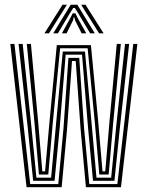

<svg xmlns="http://www.w3.org/2000/svg" viewBox="-20 -784 618 804"><path d="M91.2 0 23.2 -600H40.5L106.5 -13.2H224L245.8 -245.8L266.5 -541.8H311.8L332.2 -245.5L354 -13.2H471.5L538 -600H555.2L486.5 0H339.8L317.5 -243.5L297 -528.5H281.5L260.8 -243.8L238.2 0ZM118.8 -26.8 96.5 -246.2 57.8 -600H75L111.2 -255.5L132.5 -40H194L214 -257L242.8 -568.2H335.8L364.5 -256.8L384 -40H445.5L466.5 -253.8L503.5 -600H520.8L481.5 -244.5L459.2 -26.8H369.5L348.8 -247.5L323.5 -555H255L229.8 -247.8L208.5 -26.8ZM143 -53.2 124.8 -266 92.2 -600H109.5L139 -282L157.2 -66.5H168.8L188 -282.5L217.8 -595H360.8L390.5 -282.5L409.2 -66.5H420.8L439 -281L469 -600H486L453.5 -264.5L435 -53.2H395.8L377.5 -267L347 -581.8H231.8L200.8 -267.2L182.2 -53.2ZM166.2 -644.5 241.8 -764.2H260.2L185 -644.5ZM203 -644.5 276 -764.2H303.8L377 -644.5H357.5L308 -727.5L293.5 -750.5H286.5L272 -727.5L222.5 -644.5ZM239.2 -644.5 274.8 -709 284.2 -728.2H295.8L305 -709L341.2 -644.5H321.8L294.5 -698.2L291.5 -711.2H288.5L285.5 -698.2L258.8 -644.5ZM394.8 -644.5 319.8 -764.2H338L413.8 -644.5Z"/></svg>

Font: Big Shoulders Inline Display Thin SemiBold
Style: Regular
Weight: 600
Version: Version 2.002